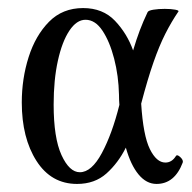

<svg xmlns="http://www.w3.org/2000/svg" viewBox="-20 -445 477 476"><path d="M171 11Q107 11 70.5 -46Q34 -103 34 -191Q34 -250 51 -303.5Q68 -357 101.5 -391Q135 -425 186 -425Q235 -425 265 -393.5Q295 -362 310 -320Q318 -347 326.5 -369.5Q335 -392 346 -415Q348 -419 360.5 -421Q373 -423 388.5 -423Q404 -423 414.5 -421Q425 -419 422 -416Q405 -391 390 -361.5Q375 -332 360.5 -290.5Q346 -249 330 -188Q335 -109 351.5 -75.5Q368 -42 390 -42Q406 -42 416 -58Q419 -63 427 -55.5Q435 -48 433 -42Q413 11 368 11Q343 11 323.5 -12.5Q304 -36 292 -79Q273 -41 244 -15Q215 11 171 11ZM113 -186Q113 -103 132.5 -60.5Q152 -18 178 -18Q207 -18 232.5 -65.5Q258 -113 276 -185Q275 -197 275 -210Q274 -257 263 -299.5Q252 -342 234 -369Q216 -396 192 -396Q170 -396 152 -369Q134 -342 123.5 -294.5Q113 -247 113 -186Z"/></svg>

Font: Junicode Two Beta Condensed
Style: Regular
Weight: 400
Width: 3
Designer: Peter S. Baker
Foundry: Briery Creek Software
Version: Version 1.053; ttfautohint (v1.8.4)